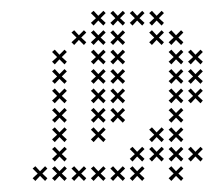

<svg xmlns="http://www.w3.org/2000/svg" viewBox="-20 -337 397 353"><path d="M67.1 -9.3 57.9 -17.9 67.1 -27.1 62.9 -31.4 53.6 -22.1 45 -31.4 40 -27.1 49.3 -17.9 40 -9.3 45 -4.3 53.6 -13.6 62.9 -4.3ZM102.9 -9.3 93.6 -17.9 102.9 -27.1 98.6 -31.4 89.3 -22.1 80.7 -31.4 75.7 -27.1 85 -17.9 75.7 -9.3 80.7 -4.3 89.3 -13.6 98.6 -4.3ZM138.6 -9.3 129.3 -17.9 138.6 -27.1 134.3 -31.4 125 -22.1 116.4 -31.4 111.4 -27.1 120.7 -17.9 111.4 -9.3 116.4 -4.3 125 -13.6 134.3 -4.3ZM174.3 -9.3 165 -17.9 174.3 -27.1 170 -31.4 160.7 -22.1 152.1 -31.4 147.1 -27.1 156.4 -17.9 147.1 -9.3 152.1 -4.3 160.7 -13.6 170 -4.3ZM210 -9.3 200.7 -17.9 210 -27.1 205.7 -31.4 196.4 -22.1 187.9 -31.4 182.9 -27.1 192.1 -17.9 182.9 -9.3 187.9 -4.3 196.4 -13.6 205.7 -4.3ZM245.7 -9.3 236.4 -17.9 245.7 -27.1 241.4 -31.4 232.1 -22.1 223.6 -31.4 218.6 -27.1 227.9 -17.9 218.6 -9.3 223.6 -4.3 232.1 -13.6 241.4 -4.3ZM317.1 -9.3 307.9 -17.9 317.1 -27.1 312.9 -31.4 303.6 -22.1 295 -31.4 290 -27.1 299.3 -17.9 290 -9.3 295 -4.3 303.6 -13.6 312.9 -4.3ZM245.7 -45 236.4 -53.6 245.7 -62.9 241.4 -67.1 232.1 -57.9 223.6 -67.1 218.6 -62.9 227.9 -53.6 218.6 -45 223.6 -40 232.1 -49.3 241.4 -40ZM281.4 -45 272.1 -53.6 281.4 -62.9 277.1 -67.1 267.9 -57.9 259.3 -67.1 254.3 -62.9 263.6 -53.6 254.3 -45 259.3 -40 267.9 -49.3 277.1 -40ZM317.1 -45 307.9 -53.6 317.1 -62.9 312.9 -67.1 303.6 -57.9 295 -67.1 290 -62.9 299.3 -53.6 290 -45 295 -40 303.6 -49.3 312.9 -40ZM352.9 -45 343.6 -53.6 352.9 -62.9 348.6 -67.1 339.3 -57.9 330.7 -67.1 325.7 -62.9 335 -53.6 325.7 -45 330.7 -40 339.3 -49.3 348.6 -40ZM281.4 -80.7 272.1 -89.3 281.4 -98.6 277.1 -102.9 267.9 -93.6 259.3 -102.9 254.3 -98.6 263.6 -89.3 254.3 -80.7 259.3 -75.7 267.9 -85 277.1 -75.7ZM317.1 -80.7 307.9 -89.3 317.1 -98.6 312.9 -102.9 303.6 -93.6 295 -102.9 290 -98.6 299.3 -89.3 290 -80.7 295 -75.7 303.6 -85 312.9 -75.7ZM317.1 -116.4 307.9 -125 317.1 -134.3 312.9 -138.6 303.6 -129.3 295 -138.6 290 -134.3 299.3 -125 290 -116.4 295 -111.4 303.6 -120.7 312.9 -111.4ZM317.1 -152.1 307.9 -160.7 317.1 -170 312.9 -174.3 303.6 -165 295 -174.3 290 -170 299.3 -160.7 290 -152.1 295 -147.1 303.6 -156.4 312.9 -147.1ZM317.1 -187.9 307.9 -196.4 317.1 -205.7 312.9 -210 303.6 -200.7 295 -210 290 -205.7 299.3 -196.4 290 -187.9 295 -182.9 303.6 -192.1 312.9 -182.9ZM317.1 -223.6 307.9 -232.1 317.1 -241.4 312.9 -245.7 303.6 -236.4 295 -245.7 290 -241.4 299.3 -232.1 290 -223.6 295 -218.6 303.6 -227.9 312.9 -218.6ZM352.9 -223.6 343.6 -232.1 352.9 -241.4 348.6 -245.7 339.3 -236.4 330.7 -245.7 325.7 -241.4 335 -232.1 325.7 -223.6 330.7 -218.6 339.3 -227.9 348.6 -218.6ZM352.9 -187.9 343.6 -196.4 352.9 -205.7 348.6 -210 339.3 -200.7 330.7 -210 325.7 -205.7 335 -196.4 325.7 -187.9 330.7 -182.9 339.3 -192.1 348.6 -182.9ZM352.9 -152.1 343.6 -160.7 352.9 -170 348.6 -174.3 339.3 -165 330.7 -174.3 325.7 -170 335 -160.7 325.7 -152.1 330.7 -147.1 339.3 -156.4 348.6 -147.1ZM317.1 -259.3 307.9 -267.9 317.1 -277.1 312.9 -281.4 303.6 -272.1 295 -281.4 290 -277.1 299.3 -267.9 290 -259.3 295 -254.3 303.6 -263.6 312.9 -254.3ZM281.4 -259.3 272.1 -267.9 281.4 -277.1 277.1 -281.4 267.9 -272.1 259.3 -281.4 254.3 -277.1 263.6 -267.9 254.3 -259.3 259.3 -254.3 267.9 -263.6 277.1 -254.3ZM281.4 -295 272.1 -303.6 281.4 -312.9 277.1 -317.1 267.9 -307.9 259.3 -317.1 254.3 -312.9 263.6 -303.6 254.3 -295 259.3 -290 267.9 -299.3 277.1 -290ZM245.7 -295 236.4 -303.6 245.7 -312.9 241.4 -317.1 232.1 -307.9 223.6 -317.1 218.6 -312.9 227.9 -303.6 218.6 -295 223.6 -290 232.1 -299.3 241.4 -290ZM210 -295 200.7 -303.6 210 -312.9 205.7 -317.1 196.4 -307.9 187.9 -317.1 182.9 -312.9 192.1 -303.6 182.9 -295 187.9 -290 196.4 -299.3 205.7 -290ZM174.3 -295 165 -303.6 174.3 -312.9 170 -317.1 160.7 -307.9 152.1 -317.1 147.1 -312.9 156.4 -303.6 147.1 -295 152.1 -290 160.7 -299.3 170 -290ZM210 -259.3 200.7 -267.9 210 -277.1 205.7 -281.4 196.4 -272.1 187.9 -281.4 182.9 -277.1 192.1 -267.9 182.9 -259.3 187.9 -254.3 196.4 -263.6 205.7 -254.3ZM174.3 -259.3 165 -267.9 174.3 -277.1 170 -281.4 160.7 -272.1 152.1 -281.4 147.1 -277.1 156.4 -267.9 147.1 -259.3 152.1 -254.3 160.7 -263.6 170 -254.3ZM138.6 -259.3 129.3 -267.9 138.6 -277.1 134.3 -281.4 125 -272.1 116.4 -281.4 111.4 -277.1 120.7 -267.9 111.4 -259.3 116.4 -254.3 125 -263.6 134.3 -254.3ZM102.9 -223.6 93.6 -232.1 102.9 -241.4 98.6 -245.7 89.3 -236.4 80.7 -245.7 75.7 -241.4 85 -232.1 75.7 -223.6 80.7 -218.6 89.3 -227.9 98.6 -218.6ZM102.9 -187.9 93.6 -196.4 102.9 -205.7 98.6 -210 89.3 -200.7 80.7 -210 75.7 -205.7 85 -196.4 75.7 -187.9 80.7 -182.9 89.3 -192.1 98.6 -182.9ZM102.9 -152.1 93.6 -160.7 102.9 -170 98.6 -174.3 89.3 -165 80.7 -174.3 75.7 -170 85 -160.7 75.7 -152.1 80.7 -147.1 89.3 -156.4 98.6 -147.1ZM102.9 -116.4 93.6 -125 102.9 -134.3 98.6 -138.6 89.3 -129.3 80.7 -138.6 75.7 -134.3 85 -125 75.7 -116.4 80.7 -111.4 89.3 -120.7 98.6 -111.4ZM102.9 -80.7 93.6 -89.3 102.9 -98.6 98.6 -102.9 89.3 -93.6 80.7 -102.9 75.7 -98.6 85 -89.3 75.7 -80.7 80.7 -75.7 89.3 -85 98.6 -75.7ZM102.9 -45 93.6 -53.6 102.9 -62.9 98.6 -67.1 89.3 -57.9 80.7 -67.1 75.7 -62.9 85 -53.6 75.7 -45 80.7 -40 89.3 -49.3 98.6 -40ZM174.3 -223.6 165 -232.1 174.3 -241.4 170 -245.7 160.7 -236.4 152.1 -245.7 147.1 -241.4 156.4 -232.1 147.1 -223.6 152.1 -218.6 160.7 -227.9 170 -218.6ZM174.3 -187.9 165 -196.4 174.3 -205.7 170 -210 160.7 -200.7 152.1 -210 147.1 -205.7 156.4 -196.4 147.1 -187.9 152.1 -182.9 160.7 -192.1 170 -182.9ZM174.3 -152.1 165 -160.7 174.3 -170 170 -174.3 160.7 -165 152.1 -174.3 147.1 -170 156.4 -160.7 147.1 -152.1 152.1 -147.1 160.7 -156.4 170 -147.1ZM174.3 -116.4 165 -125 174.3 -134.3 170 -138.6 160.7 -129.3 152.1 -138.6 147.1 -134.3 156.4 -125 147.1 -116.4 152.1 -111.4 160.7 -120.7 170 -111.4ZM174.3 -80.7 165 -89.3 174.3 -98.6 170 -102.9 160.7 -93.6 152.1 -102.9 147.1 -98.6 156.4 -89.3 147.1 -80.7 152.1 -75.7 160.7 -85 170 -75.7ZM210 -116.4 200.7 -125 210 -134.3 205.7 -138.6 196.4 -129.3 187.9 -138.6 182.9 -134.3 192.1 -125 182.9 -116.4 187.9 -111.4 196.4 -120.7 205.7 -111.4ZM210 -152.1 200.7 -160.7 210 -170 205.7 -174.3 196.4 -165 187.9 -174.3 182.9 -170 192.1 -160.7 182.9 -152.1 187.9 -147.1 196.4 -156.4 205.7 -147.1ZM210 -187.9 200.7 -196.4 210 -205.7 205.7 -210 196.4 -200.7 187.9 -210 182.9 -205.7 192.1 -196.4 182.9 -187.9 187.9 -182.9 196.4 -192.1 205.7 -182.9ZM210 -223.6 200.7 -232.1 210 -241.4 205.7 -245.7 196.4 -236.4 187.9 -245.7 182.9 -241.4 192.1 -232.1 182.9 -223.6 187.9 -218.6 196.4 -227.9 205.7 -218.6Z"/></svg>

Font: Gossip Low Cross Small
Style: Regular
Weight: 200
Width: 3
Designer: Deborah Khodanovich
Version: Version 1.001;Glyphs 3.3.1 (3343)